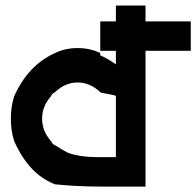

<svg xmlns="http://www.w3.org/2000/svg" viewBox="-20 -687 722 707"><path d="M515.8 0H349.2Q264.2 0 182.5 -8.3Q86.7 -45 32.5 -166.7Q20 -204.2 20 -250Q20 -295.8 32.5 -333.3Q84.2 -447.5 182.5 -491.7Q220 -510 265.8 -510Q311.7 -510 349.2 -491.7V-483.3Q379.2 -470 406.7 -450V-500H349.2V-608.3H406.7V-666.7H515.8V-608.3H682.5V-500H515.8ZM406.7 -108.3V-333.3Q404.2 -336.7 378.3 -340.8Q352.5 -345 349.2 -347.5Q311.7 -383.3 265.8 -383.3Q220 -383.3 182.5 -347.5Q170.8 -341.7 168.3 -333.3Q135 -295.8 135 -250Q135 -204.2 168.3 -166.7Q171.7 -157.5 182.5 -151.7V-152.5Q213.3 -132.5 227.5 -125.8Q241.7 -119.2 271.2 -113.8Q300.8 -108.3 349.2 -108.3Z"/></svg>

Font: 0xA000
Style: Bold
Weight: 700
Version: Version 0.1